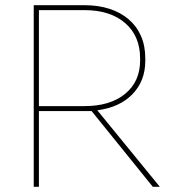

<svg xmlns="http://www.w3.org/2000/svg" viewBox="-20 -720 666 740"><path d="M110 0H130V-292H333L569 0H596L355 -295Q441 -306 490.5 -357Q540 -408 540 -486V-495Q540 -543 523.5 -581Q507 -619 476 -645.5Q445 -672 402 -686Q359 -700 305 -700H110ZM130 -311V-681H305Q405 -681 462.5 -631Q520 -581 520 -495V-487Q520 -406 462.5 -358.5Q405 -311 305 -311Z"/></svg>

Font: Fixel Variable
Style: Regular
Weight: 100
Width: 3
Designer: AlfaBravo + MacPaw
Foundry: Kyrylo Tkachov, Marchela Mozhyna, Serhii Makarenko, Maria Weinstein, Zakhar Kryvoshyya
Version: Version 1.211